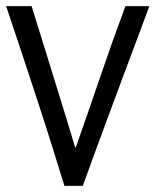

<svg xmlns="http://www.w3.org/2000/svg" viewBox="-23 -606 507 626"><path d="M187 0Q171 -52 148.5 -124Q126 -196 99.5 -277Q73 -358 46.5 -438Q20 -518 -3 -586H80Q95 -538 113.5 -478.5Q132 -419 151.5 -355.5Q171 -292 189.5 -232.5Q208 -173 222 -125H224Q267 -247 305 -359Q343 -471 386 -586H464Q448 -543 426 -484Q404 -425 379 -358.5Q354 -292 329.5 -225.5Q305 -159 283.5 -100.5Q262 -42 247 0Z"/></svg>

Font: Noto Sans Syriac Eastern
Style: Regular
Weight: 400
Designer: Patrick Giasson and the Monotype Design Team
Foundry: Monotype Imaging Inc.
Version: Version 3.001; ttfautohint (v1.8.4.7-5d5b)